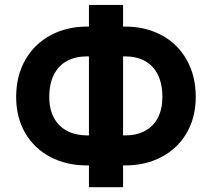

<svg xmlns="http://www.w3.org/2000/svg" viewBox="-20 -740 871 789"><path d="M784.4 -341.5Q784.4 -258.3 747.5 -194.3Q710.7 -130.3 644.5 -95.3Q578.3 -60.2 494.1 -60.2H337.7Q253 -60.2 186.8 -95Q120.7 -129.9 83.5 -193.7Q46.4 -257.4 46.4 -341.7Q46.4 -428.1 83.8 -493.7Q121.2 -559.4 187.7 -595.1Q254.1 -630.8 337.7 -630.8H494.1Q578.3 -630.8 644.5 -595.1Q710.7 -559.4 747.5 -493.7Q784.4 -428 784.4 -341.5ZM182.5 -341.7Q182.5 -290.5 202 -255.1Q221.6 -219.6 256.7 -201.6Q291.9 -183.6 337.7 -183.6H494.7Q541.1 -183.6 575.4 -201.9Q609.8 -220.2 628.5 -255.6Q647.3 -291.1 647.3 -341.5Q647.3 -395.9 628.5 -433.3Q609.8 -470.7 575.4 -489.5Q541.1 -508.3 494.7 -508.3H337.7Q290.8 -508.3 255.9 -489.8Q221 -471.2 201.7 -433.6Q182.5 -396 182.5 -341.7ZM485.7 29.3H345.5V-719.7H485.7Z"/></svg>

Font: Pretendard GOV Variable
Style: Regular
Weight: 400
Designer: Base glyphs from Inter by Rasmus Andersson; Hangul glyphs from Noto Sans CJK(Source Han Sans) by Jang Soo-young and Kang
Foundry: Kil Hyung-jin
Version: Version 1.307;Glyphs 3.2 (3192)